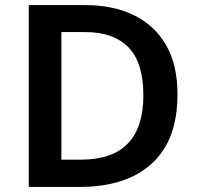

<svg xmlns="http://www.w3.org/2000/svg" viewBox="-20 -734 776 754"><path d="M677 -364Q677 -183 576 -91.5Q475 0 294 0H93V-714H315Q425 -714 506.5 -674Q588 -634 632.5 -556.5Q677 -479 677 -364ZM543 -360Q543 -488 484.5 -548Q426 -608 315 -608H221V-107H298Q543 -107 543 -360Z"/></svg>

Font: Noto Sans Gujarati UI SemiBold
Style: Regular
Weight: 600
Designer: Jelle Bosma - Monotype Design Team, Universal Thirst
Foundry: Monotype Imaging Inc.
Version: Version 2.106; ttfautohint (v1.8.4.7-5d5b)